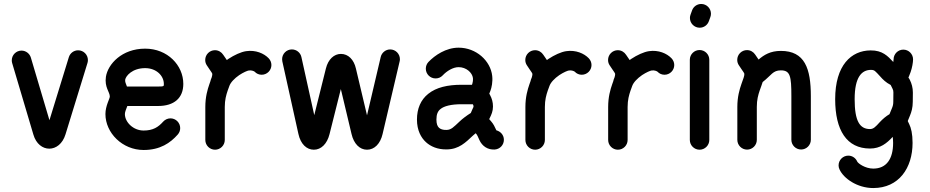

<svg xmlns="http://www.w3.org/2000/svg" viewBox="-20 -745 4663 963"><path d="M325.2 -458 228 -142.1 134.8 -456.1C128.9 -476.1 109.9 -491.2 87.9 -491.2C61 -491.2 39.1 -469.2 39.1 -442.4C39.1 -437.5 39.6 -433.1 41 -428.7L147.5 -69.8C174.8 23.9 279.3 24.9 308.6 -71.3L418.9 -429.7C420.4 -434.6 420.9 -439 420.9 -443.8C420.9 -470.7 398.9 -492.7 372.1 -492.7C350.1 -492.7 331.5 -478.5 325.2 -458Z M798.3 -134.8C773.9 -107.4 747.6 -90.3 700.2 -90.3C648.4 -90.3 606.4 -132.3 606.4 -172.9C606.4 -184.1 612.8 -197.3 618.7 -213.4H772.9C853.5 -213.4 899.4 -253.4 899.4 -324.2C899.4 -417.5 820.3 -501 708 -501C590.8 -501 521 -422.9 511.2 -359.9C503.4 -307.1 530.8 -283.7 530.8 -260.7C530.8 -250 508.8 -214.4 508.8 -172.9C508.8 -78.6 593.8 7.3 700.2 7.3C783.7 7.3 834.5 -28.3 871.6 -70.3C879.4 -79.1 883.8 -90.3 883.8 -102.5C883.8 -129.4 861.8 -151.4 835 -151.4C820.3 -151.4 807.1 -144.5 798.3 -134.8ZM607.9 -345.2C610.8 -363.8 643.1 -403.3 708 -403.3C764.6 -403.3 801.8 -364.7 801.8 -324.2C801.8 -313 803.7 -311 772.9 -311H616.7C611.3 -324.7 606.4 -335.4 607.9 -345.2Z M1016.6 -418.5C1026.4 -402.8 1035.2 -391.6 1041 -382.3C1043.9 -377.4 1044.9 -375 1044.9 -374C1044.9 -369.6 1043.9 -363.8 1042 -357.4L1037.1 -344.7L1035.6 -338.4L1030.3 -323.2C1020.5 -295.4 1009.8 -258.3 1009.8 -208.5V-43C1009.8 -16.1 1031.7 5.9 1058.6 5.9C1085.4 5.9 1107.4 -16.1 1107.4 -43V-208.5C1107.4 -243.7 1114.3 -268.1 1122.1 -291L1128.9 -309.6C1129.4 -310.5 1129.4 -311 1129.9 -312.5C1136.2 -331.5 1155.8 -351.6 1179.7 -368.2C1201.2 -382.3 1220.7 -390.6 1228.5 -391.6C1242.2 -393.6 1254.9 -387.7 1257.3 -385.3C1266.6 -375.5 1278.8 -370.1 1292.5 -370.1C1319.3 -370.1 1341.3 -392.1 1341.3 -418.9C1341.3 -432.1 1335.9 -443.8 1327.6 -452.6C1304.2 -477.1 1262.2 -495.6 1213.9 -488.3C1188.5 -484.4 1155.3 -469.2 1125 -449.2L1117.7 -443.8L1099.6 -470.2C1090.8 -483.9 1075.7 -493.2 1058.1 -493.2C1031.2 -493.2 1009.3 -471.2 1009.3 -444.3C1009.3 -434.6 1011.7 -426.3 1016.6 -418.5Z M1889.6 -459.5 1820.8 -166.5 1765.1 -401.4C1754.9 -446.3 1726.6 -474.6 1689.9 -474.6C1655.8 -474.6 1626 -447.8 1614.7 -401.9L1556.2 -167.5L1491.7 -459C1486.8 -481 1467.3 -497.1 1443.8 -497.1C1417 -497.1 1395 -475.1 1395 -448.2C1395 -444.8 1395.5 -440.9 1396 -437.5L1476.6 -73.7C1487.8 -21.5 1518.6 5.9 1554.2 5.9C1590.8 5.9 1620.6 -23.4 1632.8 -72.3L1689.5 -298.3L1743.2 -72.8C1754.4 -24.4 1783.7 5.9 1820.8 5.9C1858.4 5.9 1887.7 -24.4 1898.9 -72.8L1984.4 -437C1985.4 -440.9 1985.8 -444.3 1985.8 -448.2C1985.8 -475.1 1963.9 -497.1 1937 -497.1C1914.1 -497.1 1894.5 -480.5 1889.6 -459.5Z M2071.3 -145.5C2071.3 -91.3 2091.8 -54.2 2116.7 -31.7C2139.6 -10.7 2174.8 5.4 2220.7 4.4C2282.2 3.9 2315.9 -31.2 2351.6 -64.5L2365.7 -76.7C2367.2 -75.2 2368.7 -73.7 2370.1 -71.8C2372.6 -69.3 2377 -60.1 2384.3 -43C2398.4 -11.7 2426.8 7.3 2461.9 4.9C2487.8 2.9 2507.3 -18.1 2507.3 -43.9C2507.3 -69.3 2488.8 -86.4 2469.7 -91.3C2461.9 -108.9 2454.6 -123.5 2443.4 -136.2L2433.6 -147.5L2436 -152.3C2444.8 -169.9 2452.6 -187.5 2452.6 -210.9C2452.6 -232.4 2447.3 -250.5 2438 -268.1L2434.1 -275.4L2439.9 -290C2445.8 -305.7 2452.1 -334.5 2448.7 -364.3C2440.4 -440.4 2368.2 -505.9 2280.3 -505.9C2216.8 -505.9 2161.1 -467.8 2128.9 -434.1C2120.6 -425.3 2115.7 -413.6 2115.7 -400.4C2115.7 -373.5 2137.7 -351.6 2164.6 -351.6C2178.7 -351.6 2190.9 -356.9 2200.2 -366.7C2220.7 -388.7 2252 -408.2 2280.3 -408.2C2318.4 -408.2 2348.6 -380.9 2352.1 -353.5C2353 -342.3 2351.1 -330.6 2349.1 -325.2L2347.2 -319.8H2294.4C2226.1 -319.8 2168.5 -307.1 2127.9 -274.4C2090.3 -244.6 2071.3 -199.7 2071.3 -145.5ZM2168.9 -145.5C2168.9 -172.4 2176.3 -188 2189.5 -198.2C2207 -212.9 2242.7 -222.2 2294.4 -222.2H2351.6C2354.5 -216.8 2355 -214.8 2355 -210.9C2355 -209 2354.5 -207 2349.1 -196.3C2346.7 -191.4 2343.8 -185.1 2341.3 -178.2C2320.8 -165.5 2298.8 -148.9 2285.2 -135.7C2254.9 -107.4 2243.2 -93.8 2219.7 -93.3C2201.2 -92.8 2189.5 -97.2 2182.1 -104C2174.3 -110.8 2168.9 -123.5 2168.9 -145.5Z M2622.1 -418.5C2631.8 -402.8 2640.6 -391.6 2646.5 -382.3C2649.4 -377.4 2650.4 -375 2650.4 -374C2650.4 -369.6 2649.4 -363.8 2647.5 -357.4L2642.6 -344.7L2641.1 -338.4L2635.7 -323.2C2626 -295.4 2615.2 -258.3 2615.2 -208.5V-43C2615.2 -16.1 2637.2 5.9 2664.1 5.9C2690.9 5.9 2712.9 -16.1 2712.9 -43V-208.5C2712.9 -243.7 2719.7 -268.1 2727.5 -291L2734.4 -309.6C2734.9 -310.5 2734.9 -311 2735.4 -312.5C2741.7 -331.5 2761.2 -351.6 2785.2 -368.2C2806.6 -382.3 2826.2 -390.6 2834 -391.6C2847.7 -393.6 2860.4 -387.7 2862.8 -385.3C2872.1 -375.5 2884.3 -370.1 2897.9 -370.1C2924.8 -370.1 2946.8 -392.1 2946.8 -418.9C2946.8 -432.1 2941.4 -443.8 2933.1 -452.6C2909.7 -477.1 2867.7 -495.6 2819.3 -488.3C2793.9 -484.4 2760.7 -469.2 2730.5 -449.2L2723.1 -443.8L2705.1 -470.2C2696.3 -483.9 2681.2 -493.2 2663.6 -493.2C2636.7 -493.2 2614.7 -471.2 2614.7 -444.3C2614.7 -434.6 2617.2 -426.3 2622.1 -418.5Z M3037.1 -418.5C3046.9 -402.8 3055.7 -391.6 3061.5 -382.3C3064.5 -377.4 3065.4 -375 3065.4 -374C3065.4 -369.6 3064.5 -363.8 3062.5 -357.4L3057.6 -344.7L3056.2 -338.4L3050.8 -323.2C3041 -295.4 3030.3 -258.3 3030.3 -208.5V-43C3030.3 -16.1 3052.2 5.9 3079.1 5.9C3106 5.9 3127.9 -16.1 3127.9 -43V-208.5C3127.9 -243.7 3134.8 -268.1 3142.6 -291L3149.4 -309.6C3149.9 -310.5 3149.9 -311 3150.4 -312.5C3156.7 -331.5 3176.3 -351.6 3200.2 -368.2C3221.7 -382.3 3241.2 -390.6 3249 -391.6C3262.7 -393.6 3275.4 -387.7 3277.8 -385.3C3287.1 -375.5 3299.3 -370.1 3313 -370.1C3339.8 -370.1 3361.8 -392.1 3361.8 -418.9C3361.8 -432.1 3356.4 -443.8 3348.1 -452.6C3324.7 -477.1 3282.7 -495.6 3234.4 -488.3C3209 -484.4 3175.8 -469.2 3145.5 -449.2L3138.2 -443.8L3120.1 -470.2C3111.3 -483.9 3096.2 -493.2 3078.6 -493.2C3051.8 -493.2 3029.8 -471.2 3029.8 -444.3C3029.8 -434.6 3032.2 -426.3 3037.1 -418.5Z M3537.6 -43V-445.3C3537.6 -472.2 3515.6 -494.1 3488.8 -494.1C3461.9 -494.1 3439.9 -472.2 3439.9 -445.3V-43C3439.9 -16.1 3461.9 5.9 3488.8 5.9C3515.6 5.9 3537.6 -16.1 3537.6 -43ZM3535.2 -638.2 3543 -659.7C3544.9 -665 3545.9 -670.4 3545.9 -676.3C3545.9 -703.1 3523.9 -725.1 3497.1 -725.1C3476.1 -725.1 3458 -711.9 3451.2 -692.9L3443.4 -671.4C3441.4 -666 3440.4 -660.6 3440.4 -654.8C3440.4 -627.9 3462.4 -606 3489.3 -606C3510.3 -606 3528.3 -619.1 3535.2 -638.2Z M3685.1 -418.9C3694.8 -403.3 3703.6 -392.1 3709.5 -382.8C3712.4 -377.9 3713.4 -375.5 3713.4 -374.5C3713.9 -363.3 3708.5 -352.1 3698.7 -323.7C3689 -295.9 3678.2 -258.8 3678.2 -209V-43.5C3678.2 -16.6 3700.2 5.4 3727.1 5.4C3753.9 5.4 3775.9 -16.6 3775.9 -43.5V-209C3775.9 -244.1 3782.7 -268.6 3790.5 -291.5C3795.9 -307.1 3801.3 -320.3 3805.2 -333.5C3849.6 -368.2 3856 -392.1 3896.5 -392.1C3943.4 -392.1 3949.2 -363.3 3949.2 -262.7V-43.9C3949.2 -17.1 3971.2 4.9 3998 4.9C4024.9 4.9 4046.9 -17.1 4046.9 -43.9V-262.7C4046.9 -401.4 4016.6 -489.7 3896.5 -489.7C3843.8 -489.7 3812 -469.7 3784.7 -446.3L3768.1 -470.7C3759.3 -484.4 3744.1 -493.7 3726.6 -493.7C3699.7 -493.7 3677.7 -471.7 3677.7 -444.8C3677.7 -435.1 3680.2 -426.8 3685.1 -418.9Z M4190.4 104C4210.9 150.4 4280.3 198.2 4359.9 198.2C4488.3 198.2 4557.1 97.7 4557.1 -28.3C4557.1 -73.7 4549.8 -103.5 4540 -123L4533.2 -137.2C4533.2 -140.6 4535.6 -143.1 4544.4 -166C4551.3 -182.6 4558.1 -205.1 4558.1 -233.9L4558.6 -280.8C4558.6 -304.7 4552.7 -325.7 4543.5 -344.2C4537.1 -356.9 4536.6 -353 4536.6 -356.9C4536.6 -357.4 4540 -362.8 4547.4 -383.8C4554.7 -404.8 4559.6 -431.6 4559.6 -447.3C4559.6 -474.1 4537.6 -496.1 4510.7 -496.1C4483.9 -496.1 4461.9 -474.1 4461.9 -447.3C4461.9 -444.3 4461.4 -439.5 4460.4 -434.1C4432.6 -463.9 4406.2 -492.7 4346.7 -492.2C4249.5 -491.7 4168.9 -418 4168.9 -247.6C4168.9 -91.8 4226.6 0 4343.8 0C4395.5 0 4427.7 -26.4 4457.5 -58.6C4458.5 -51.3 4459.5 -41 4459.5 -28.3C4459.5 52.7 4425.8 100.6 4359.9 100.6C4319.8 100.6 4283.7 74.7 4279.3 64.9C4272 47.9 4254.9 35.6 4234.9 35.6C4208 35.6 4186 57.6 4186 84.5C4186 91.3 4187.5 97.7 4190.4 104ZM4266.6 -247.6C4266.6 -358.9 4302.2 -394 4347.7 -394.5C4366.7 -394.5 4368.7 -389.6 4395 -361.3C4407.7 -346.7 4423.3 -331.1 4447.3 -318.8L4456.5 -300.3C4460 -293.5 4460.9 -289.1 4460.9 -281.2L4460.4 -234.4C4460.4 -221.2 4458 -212.4 4453.6 -202.1C4449.2 -190.4 4444.8 -181.6 4441.4 -172.4C4424.3 -162.6 4407.2 -147.9 4392.6 -132.3C4371.6 -108.9 4360.8 -97.7 4343.8 -97.7C4292 -97.7 4266.6 -137.7 4266.6 -247.6Z"/></svg>

Font: Velvelyne Book
Style: Bold
Weight: 700
Designer: Manon Van der Borght et Mariel Nils
Foundry: Velvetyne
Version: Version 1.070;Glyphs 3.3.1 (3343)